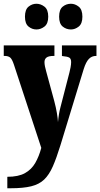

<svg xmlns="http://www.w3.org/2000/svg" viewBox="-23 -778 534 1023"><path d="M16 164Q75 164 110 144.5Q145 125 165 90Q185 55 197 10L51 -434Q41 -464 30.5 -472Q20 -480 2 -480H-3V-536H267V-480H263Q236 -480 225 -471.5Q214 -463 214 -447Q214 -437 216.5 -424.5Q219 -412 223 -398L266 -240Q275 -206 280 -176.5Q285 -147 286 -127Q290 -173 299 -206L347 -392Q350 -402 353 -419Q356 -436 356 -447Q356 -466 345.5 -471.5Q335 -477 311 -479L307 -480V-536H491V-480H488Q466 -480 450.5 -464Q435 -448 423 -410L299 -4Q278 64 258.5 108.5Q239 153 212.5 178.5Q186 204 143.5 214.5Q101 225 35 225H16ZM355 -621Q330 -621 311 -636.5Q292 -652 292 -689Q292 -727 311 -742.5Q330 -758 355 -758Q377 -758 396.5 -742.5Q416 -727 416 -689Q416 -652 396.5 -636.5Q377 -621 355 -621ZM171 -621Q148 -621 129 -636.5Q110 -652 110 -689Q110 -727 129 -742.5Q148 -758 171 -758Q194 -758 214 -742.5Q234 -727 234 -689Q234 -652 214 -636.5Q194 -621 171 -621Z"/></svg>

Font: Noto Serif Tamil ExtraCondensed Black
Style: Regular
Weight: 900
Width: 2
Designer: Indian Type Foundry, Tom Grace, and the Monotype Design Team
Foundry: Monotype Imaging Inc.
Version: Version 2.004; ttfautohint (v1.8.4.7-5d5b)